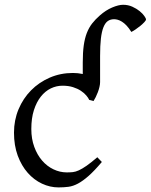

<svg xmlns="http://www.w3.org/2000/svg" viewBox="-20 -777 637 811"><path d="M596.7 -694.8Q596.7 -690.9 589.6 -683.3Q582.5 -675.8 572.8 -667.7Q563 -659.7 552.5 -652.6Q542 -645.5 534.7 -642.1Q524.4 -658.7 514.4 -669.2Q504.4 -679.7 494.9 -685.5Q485.4 -691.4 477.1 -693.6Q468.8 -695.8 461.9 -695.8Q446.3 -695.8 435.3 -688Q424.3 -680.2 417 -662.1Q409.7 -644 406.2 -614.3Q402.8 -584.5 402.8 -540V-430.2Q402.8 -420.9 400.1 -409.7Q397.5 -398.4 393.3 -387.5Q389.2 -376.5 384.3 -366.7Q379.4 -356.9 375 -350.1L356.9 -355Q353 -363.8 344.2 -374Q335.4 -384.3 321.5 -393.6Q307.6 -402.8 288.3 -408.9Q269 -415 244.1 -415Q218.3 -415 194.6 -403.6Q170.9 -392.1 152.6 -369.1Q134.3 -346.2 123.3 -312Q112.3 -277.8 112.3 -231.9Q112.3 -190.4 124.8 -156.5Q137.2 -122.6 158 -98.6Q178.7 -74.7 205.8 -61.8Q232.9 -48.8 262.2 -48.8Q275.9 -48.8 287.6 -50Q299.3 -51.3 313.2 -57.6Q327.1 -64 345.5 -76.7Q363.8 -89.4 391.1 -112.8L410.2 -92.8Q378.4 -55.2 354.2 -33.9Q330.1 -12.7 309.6 -1.7Q289.1 9.3 269.5 12Q250 14.6 227.1 14.6Q191.4 14.6 157.5 -1.2Q123.5 -17.1 97.2 -46.9Q70.8 -76.7 54.9 -119.6Q39.1 -162.6 39.1 -216.8Q39.1 -269.5 58.3 -315.4Q77.6 -361.3 111.1 -395.3Q144.5 -429.2 189.9 -449Q235.4 -468.8 288.1 -468.8Q309.1 -468.8 329.6 -464.4V-513.2Q329.6 -554.7 333.7 -584.7Q337.9 -614.7 346.7 -637.5Q355.5 -660.2 369.1 -677.7Q382.8 -695.3 401.9 -711.9Q426.8 -733.9 453.9 -745.4Q481 -756.8 500 -756.8Q521 -756.8 538.8 -748.8Q556.6 -740.7 569.6 -730.2Q582.5 -719.7 589.6 -709.5Q596.7 -699.2 596.7 -694.8Z"/></svg>

Font: Gentium Plus Afr
Style: Regular
Weight: 400
Designer: J. Victor Gaultney, Annie Olsen, Iska Routamaa, Becca Hirsbrunner
Foundry: SIL International
Version: Version 5.000